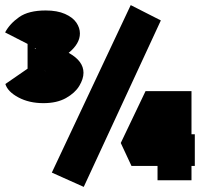

<svg xmlns="http://www.w3.org/2000/svg" viewBox="-36 -706 798 752"><path d="M291 -421Q291 -397 274.5 -369.5Q258 -342 222.5 -322Q187 -302 134 -302Q78 -302 36 -324.5Q-6 -347 -15 -377L72 -437V-534L-16 -579Q2 -613 39 -639Q76 -665 143 -665Q188 -665 218.5 -651.5Q249 -638 263 -617.5Q277 -597 277 -575Q277 -535 233 -499Q291 -467 291 -421ZM102 -518Q100 -515 100.5 -514Q101 -513 104 -517ZM141 -428 139 -429Q140 -428 140.5 -427.5Q141 -427 141 -428ZM167 -30 476 -686 594 -626 292 26ZM727 -56H714V0H581V-56H479L437 -146L534 -349H714V-180H727Z"/></svg>

Font: Ysabeau Black
Style: Regular
Weight: 900
Designer: Christian Thalmann (Catharsis Fonts)
Version: Version 0.003